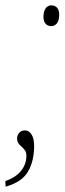

<svg xmlns="http://www.w3.org/2000/svg" viewBox="-67 -562 245 720"><path d="M96 -499Q96 -519 104 -530.5Q112 -542 126 -542Q139 -542 147 -533Q155 -524 155 -507Q155 -485 146.5 -474.5Q138 -464 125 -464Q112 -464 104 -473Q96 -482 96 -499ZM-47 117Q-7 103 12.5 78Q32 53 32 22Q32 11 27.5 3.5Q23 -4 14 -12Q-3 -25 -3 -42Q-3 -55 5 -64Q13 -73 27 -73Q42 -73 51.5 -57.5Q61 -42 61 -15Q61 42 38 81.5Q15 121 -46 138Z"/></svg>

Font: Noto Serif CondThin
Style: Italic
Weight: 250
Width: 3
Italic angle: -12°
Designer: Monotype Design Team
Foundry: Monotype Imaging Inc.
Version: Version 1.001